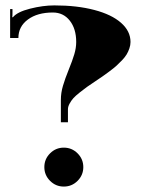

<svg xmlns="http://www.w3.org/2000/svg" viewBox="-20 -680 530 711"><path d="M165.4 -112.1Q186.6 -133.3 216.3 -133.3Q246.1 -133.3 267.3 -112.1Q288.5 -90.9 288.5 -61.2Q288.5 -31.5 267.3 -10.3Q246.1 10.9 216.3 10.9Q186.6 10.9 165.4 -10.3Q144.2 -31.5 144.2 -61.2Q144.2 -90.9 165.4 -112.1ZM181.4 -660Q265.3 -660 329.3 -643.1Q393.4 -626.3 428.3 -595.5Q463.3 -564.7 463.3 -524.5Q463.3 -512.7 459.1 -500.7Q455 -488.6 448.9 -478.4Q442.7 -468.1 431.6 -456.5Q420.5 -444.9 411.1 -436.4Q401.7 -427.9 386.1 -416.3Q370.6 -404.7 360.8 -397.9Q351 -391.2 333.5 -379.4Q312.9 -365.8 302 -358Q291.1 -350.1 275.3 -337.6Q259.6 -325.2 251.7 -316.4Q243.9 -307.7 237.8 -296.5Q231.6 -285.4 231.6 -275.3V-227.3H205.4V-310.3Q205.4 -336.1 213.1 -362.1Q220.7 -388.1 234.7 -422.6Q248.3 -455.9 255.2 -479.2Q262.2 -502.6 262.2 -524.5Q262.2 -573.4 238.4 -603.6Q214.6 -633.7 175.7 -633.7Q118.4 -633.7 83.3 -607.7Q48.1 -581.7 48.1 -539.3H17.5V-646.4H26.2V-631.6Q26.2 -620.2 25.3 -616.7L27.5 -615.8Q43.7 -635.9 91.3 -647.9Q139 -660 181.4 -660Z"/></svg>

Font: Wabroye
Style: Medium
Weight: 500
Designer: gluk
Foundry: gluk
Version: Version 0.14